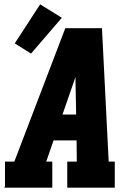

<svg xmlns="http://www.w3.org/2000/svg" viewBox="-20 -865 640 885"><path d="M0 0 3 -7V-120H46L281 -735H450L481 -120H509V0H290V-120H334L333 -218H227L193 -120H221V0ZM268 -337H331L328 -490Q328 -495 328 -500Q328 -505 328 -510Q326 -505 324.5 -500Q323 -495 321 -490ZM123 -618 48 -665 165 -845 265 -783Z"/></svg>

Font: Iosevka Etoile Heavy Oblique
Style: Regular
Weight: 900
Italic angle: -9°
Designer: Belleve Invis
Foundry: Belleve Invis
Version: Version 15.5.2; ttfautohint (v1.8.4)